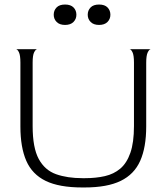

<svg xmlns="http://www.w3.org/2000/svg" viewBox="-20 -817 735 847"><path d="M343 10Q241 10 181.5 -19Q122 -48 96 -107.5Q70 -167 70 -259V-541Q70 -573 63.5 -586.5Q57 -600 50 -600H144Q137 -599 130.5 -586Q124 -573 124 -541V-261Q124 -165 151 -115.5Q178 -66 227.5 -48.5Q277 -31 344 -31H355Q403 -31 442.5 -40Q482 -49 510.5 -73Q539 -97 555 -142.5Q571 -188 571 -261V-541Q571 -573 564.5 -586.5Q558 -600 551 -600H645Q638 -599 631.5 -585.5Q625 -572 625 -540V-259Q625 -167 598.5 -107.5Q572 -48 512.5 -19Q453 10 353 10ZM267 -707Q243 -707 230 -720Q217 -733 217 -752Q217 -771 229.5 -784Q242 -797 267 -797Q292 -797 304.5 -784Q317 -771 317 -752Q317 -733 304 -720Q291 -707 267 -707ZM417 -707Q393 -707 380 -720Q367 -733 367 -752Q367 -771 379.5 -784Q392 -797 417 -797Q442 -797 454.5 -784Q467 -771 467 -752Q467 -733 454 -720Q441 -707 417 -707Z"/></svg>

Font: Red Rose Light
Style: Regular
Weight: 300
Designer: Jaikishan Patel
Version: Version 1.001; ttfautohint (v1.8.3)